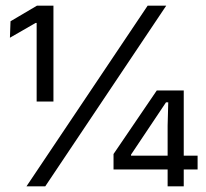

<svg xmlns="http://www.w3.org/2000/svg" viewBox="-20 -659 728 679"><path d="M109.6 -300V-577.8H105.8L15.1 -525.6L17.2 -583.8L110.8 -639H169V-300ZM73.6 0 502.2 -639H567.9L140 0ZM572.8 0V-214.8L575 -297.1H567.1L443.4 -112.2V-91L415.4 -108.5H678.8V-59.7H381.5V-114.3L534.4 -339H629.8V0Z"/></svg>

Font: Anek Tamil Medium
Style: Regular
Weight: 500
Designer: Aadarsh Rajan (Tamil), Yesha Goshar (Latin)
Foundry: Ek Type
Version: Version 1.003